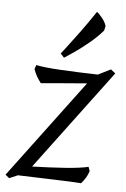

<svg xmlns="http://www.w3.org/2000/svg" viewBox="-52 -740 518 791"><g transform="rotate(5 207.0 -345.0)"><path d="M16 12 0 -1 302 -405Q241 -400 191 -396Q141 -392 112 -389Q102 -402 94 -416Q86 -430 81 -445L87 -462Q118 -455 188.5 -451Q259 -447 343 -445L395 -471L414 -456L106 -44Q180 -46 242.5 -50.5Q305 -55 338 -63L344 -46Q340 -32 331.5 -18Q323 -4 313 7Q274 4 204 2Q134 0 51 -3ZM198 -502 183 -518Q183 -518 203 -544Q223 -570 254 -612Q285 -654 317 -702Q326 -696 339.5 -679Q353 -662 357 -647L353 -628Q329 -600 297.5 -574Q266 -548 239 -529.5Q212 -511 198 -502Z"/></g></svg>

Font: Mate
Style: Italic
Weight: 400
Italic angle: -10.8°
Designer: Eduardo Rodriguez Tunni
Foundry: Eduardo Rodriguez Tunni
Version: Version 1.003; ttfautohint (v1.8.4.7-5d5b);gftools[0.9.24]